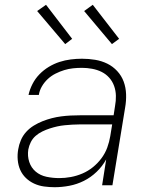

<svg xmlns="http://www.w3.org/2000/svg" viewBox="-20 -773 640 801"><path d="M208 8Q186 8 164 5Q142 2 122.5 -7Q103 -16 88 -30.5Q73 -45 64.5 -64Q56 -83 54 -105.5Q52 -128 56 -150Q59 -169 67 -188Q75 -207 89 -222.5Q103 -238 121 -249Q139 -260 158 -267.5Q177 -275 196.5 -280Q216 -285 235.5 -287.5Q255 -290 274 -291Q293 -292 313 -292H454L460 -331Q464 -352 463.5 -373.5Q463 -395 456 -414.5Q449 -434 435.5 -449Q422 -464 404 -473Q386 -482 364.5 -486Q343 -490 322 -490Q303 -490 284.5 -488Q266 -486 248 -480.5Q230 -475 212 -466Q194 -457 179.5 -443.5Q165 -430 155 -413Q145 -396 142 -377H99Q104 -400 115.5 -422.5Q127 -445 144.5 -463Q162 -481 183.5 -494Q205 -507 228 -514.5Q251 -522 275 -525Q299 -528 322 -528Q350 -528 377 -523.5Q404 -519 427.5 -507.5Q451 -496 469 -476.5Q487 -457 496 -432.5Q505 -408 506 -380Q507 -352 502 -324L449 0H406L423 -108Q407 -79 383 -56Q359 -33 330 -18.5Q301 -4 269.5 2Q238 8 208 8ZM227 -30Q251 -30 275.5 -34.5Q300 -39 323.5 -49Q347 -59 367.5 -75.5Q388 -92 403.5 -113Q419 -134 427.5 -157.5Q436 -181 440 -205L448 -254H313Q297 -254 281.5 -253Q266 -252 250 -250.5Q234 -249 218.5 -245.5Q203 -242 187.5 -237Q172 -232 156.5 -224.5Q141 -217 128.5 -206Q116 -195 108.5 -180Q101 -165 98 -149Q94 -122 102 -97.5Q110 -73 129 -57Q148 -41 174 -35.5Q200 -30 227 -30ZM447 -589 331 -727 367 -753 477 -611ZM252 -589 135 -727 172 -753 281 -611Z"/></svg>

Font: Iosevka SS04 XLt Ex
Style: Italic
Weight: 200
Width: 7
Italic angle: -9°
Monospace: yes
Designer: Belleve Invis
Foundry: Belleve Invis
Version: Version 19.0.0; ttfautohint (v1.8.4)